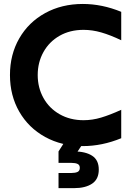

<svg xmlns="http://www.w3.org/2000/svg" viewBox="-20 -731 663 975"><path d="M404.3 -579.4Q335.2 -579.4 282.5 -549.3Q229.7 -519.1 200.6 -466.6Q171.5 -414.2 171.5 -350Q171.5 -286.1 200.6 -233.6Q229.7 -181.2 282.8 -150.9Q335.9 -120.6 404.3 -120.6Q448.6 -120.6 493.1 -133.8Q537.7 -147 595.6 -173.4V-29.1Q498.3 10.9 400.3 10.9Q293.7 10.9 209.5 -35.3Q125.2 -81.6 77.9 -163.8Q30.6 -246 30.6 -350Q30.6 -454 77.9 -536.2Q125.2 -618.4 209.5 -664.7Q293.7 -710.9 400.3 -710.9Q498.3 -710.9 595.6 -670.9V-526.6Q540.4 -553 494.6 -566.2Q448.8 -579.4 404.3 -579.4ZM419.4 -30 359.1 61 355.9 38Q413.9 38 447.8 59.8Q481.6 81.6 481.6 130.2Q481.6 178.8 447.8 201.6Q413.9 224.4 355.9 224.4H277.2V147.4H343.9Q362.2 147.4 373.8 142.1Q385.3 136.7 385.3 121.3Q385.3 106.9 374.3 101.6Q363.2 96.2 343.9 96.2H277.2V38L320.5 -30Z"/></svg>

Font: TASA Explorer VF
Style: Regular
Weight: 400
Designer: Weizhong Zhang
Foundry: Local Remote
Version: Version 1.000;Glyphs 3.2 (3192)